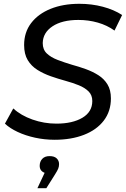

<svg xmlns="http://www.w3.org/2000/svg" viewBox="-20 -728 663 1011"><path d="M268 8Q215 8 164.5 -3Q114 -14 72.5 -33.5Q31 -53 6 -77L50 -157Q90 -120 151 -98.5Q212 -77 277 -77Q362 -77 414 -108Q466 -139 466 -196Q466 -227 446.5 -246.5Q427 -266 395 -279Q363 -292 324.5 -302.5Q286 -313 247.5 -326.5Q209 -340 177 -360Q145 -380 126 -411.5Q107 -443 107 -491Q107 -558 144 -606.5Q181 -655 246.5 -681.5Q312 -708 398 -708Q463 -708 521.5 -692.5Q580 -677 623 -649L583 -567Q544 -595 495 -609Q446 -623 393 -623Q307 -623 256.5 -589.5Q206 -556 205 -501Q205 -467 226.5 -446.5Q248 -426 283.5 -412.5Q319 -399 359 -387Q396 -377 432 -364Q468 -351 498 -332Q528 -313 546 -283.5Q564 -254 564 -210Q564 -142 526.5 -93Q489 -44 422 -18Q355 8 268 8ZM177 263 215 182Q189 172 189 145Q189 123 202.5 108.5Q216 94 241 94Q266 94 278.5 106Q291 118 291 136Q291 149 286.5 160Q282 171 270 190L224 263Z"/></svg>

Font: Montserrat Medium
Style: Italic
Weight: 500
Italic angle: -11.3°
Designer: Julieta Ulanovsky
Foundry: Julieta Ulanovsky
Version: Version 9.000; ttfautohint (v1.8.4.7-5d5b)